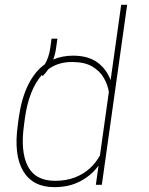

<svg xmlns="http://www.w3.org/2000/svg" viewBox="-20 -770 621 800"><path d="M484.9 -750H509.8L404.3 0H379.4L390.6 -80.1Q362.3 -40.5 315.7 -15.4Q269 9.8 206.5 9.8Q116.7 9.8 76.7 -57.1Q36.6 -124 54.2 -249.5L58.1 -279.3Q69.8 -360.8 97.4 -416.5Q125 -472.2 166.5 -502Q183.6 -529.3 189.5 -570.3L194.8 -608.9H219.2L213.9 -571.3Q210.4 -544.4 201.7 -522Q239.7 -538.1 284.2 -538.1Q346.7 -538.1 385.3 -510.3Q423.8 -482.4 440.9 -436ZM209.5 -16.6Q255.9 -16.6 291.7 -30.5Q327.6 -44.4 353.8 -68.1Q379.9 -91.8 396.5 -122.6L433.6 -387.2Q428.7 -417 412.6 -445.3Q396.5 -473.6 364.7 -492.7Q333 -511.7 279.8 -511.7Q222.2 -511.7 181.2 -481.4Q170.9 -465.8 157.7 -453.1L154.3 -457.5Q100.6 -396 84 -279.3L80.1 -249.5Q64.5 -139.2 95.7 -77.9Q127 -16.6 209.5 -16.6Z"/></svg>

Font: Robert Sans Thin
Style: Italic
Weight: 100
Italic angle: -8°
Designer: Christian Robertson (extended by Adam Twardoch)
Foundry: Google
Version: Version 12.135;April 2, 2019;FontCreator 11.5.0.2425 64-bit;